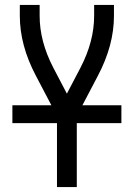

<svg xmlns="http://www.w3.org/2000/svg" viewBox="-20 -755 540 775"><path d="M210 0V-287L125 -449Q60 -572 60 -691V-735H140V-691Q140 -588 195 -482L250 -377L305 -482Q360 -588 360 -691V-735H440V-691Q440 -572 375 -449L290 -287V0ZM30 -258V-330H470V-258Z"/></svg>

Font: Iosevka SS08
Style: Regular
Weight: 400
Monospace: yes
Designer: Belleve Invis
Foundry: Belleve Invis
Version: 2.1.0; ttfautohint (v1.8.2)